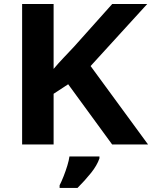

<svg xmlns="http://www.w3.org/2000/svg" viewBox="-20 -717 755 953"><path d="M429.7 -389.2 714.8 0H536.6L318.4 -298.8L246.1 -251.5V0H89.8V-697.3H246.1V-375Q269.5 -402.8 295.7 -430.4Q321.8 -458 347.2 -484.9L537.1 -697.3H710.9ZM473.6 59.6V69.3Q461.4 104.5 431.6 141.6Q401.9 178.7 364.7 215.8H275.9V202.6Q285.6 183.6 295.9 157.5Q306.2 131.3 314.2 105Q322.3 78.6 324.7 59.6Z"/></svg>

Font: Lunasima
Style: Bold
Weight: 700
Designer: The DocRepair Project, Monotype Design Team
Foundry: Google
Version: Version 2.009